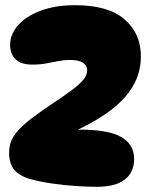

<svg xmlns="http://www.w3.org/2000/svg" viewBox="-20 -707 578 740"><path d="M269 -687Q397 -687 460 -632.5Q523 -578 523 -490Q523 -425 490 -371Q457 -317 391.5 -271Q326 -225 228 -184L233 -206Q376 -213 436.5 -184.5Q497 -156 497 -95Q497 -43 461 -15Q425 13 353 13Q317 13 272 10Q227 7 182 0.5Q137 -6 99 -16Q54 -29 34.5 -53Q15 -77 15 -120Q15 -153 32 -180.5Q49 -208 84.5 -237Q120 -266 175 -303Q225 -336 256 -359Q287 -382 301.5 -400Q316 -418 316 -436Q316 -455 299.5 -465.5Q283 -476 248 -476Q227 -476 204.5 -471.5Q182 -467 157.5 -462.5Q133 -458 104 -458Q62 -458 40.5 -478Q19 -498 19 -534Q19 -575 50 -610Q81 -645 137.5 -666Q194 -687 269 -687Z"/></svg>

Font: DynaPuff
Style: Bold
Weight: 700
Designer: Toshi Omagari, Jennifer Daniel
Foundry: Google Fonts
Version: Version 2.000